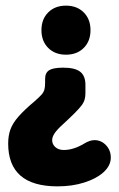

<svg xmlns="http://www.w3.org/2000/svg" viewBox="-20 -452 421 681"><path d="M283 -121V-151Q283 -183 264.5 -197.5Q246 -212 204 -212Q169 -212 154.5 -203Q140 -194 140 -172V-158Q140 -144 137.5 -134.5Q135 -125 127.5 -116.5Q120 -108 103 -93Q66 -62 45.5 -38.5Q25 -15 17 7Q9 29 9 57Q9 209 184 209Q236 209 278.5 195.5Q321 182 346 160Q373 136 373 107Q373 81 356 63Q339 45 315 45Q299 45 279 57Q241 80 206 80Q188 80 176.5 70Q165 60 165 45Q165 34 173.5 21Q182 8 202 -10Q228 -34 244 -50Q260 -66 268.5 -77Q277 -88 280 -98.5Q283 -109 283 -121ZM214 -258Q253 -258 277 -282Q301 -306 301 -345Q301 -384 277 -408Q253 -432 214 -432Q175 -432 151 -408Q127 -384 127 -345Q127 -306 151 -282Q175 -258 214 -258Z"/></svg>

Font: Beiruti Black
Style: Regular
Weight: 900
Designer: Arlette Boutros
Foundry: Boutros
Version: Version 1.41